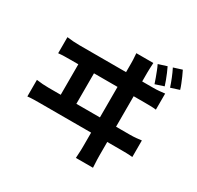

<svg xmlns="http://www.w3.org/2000/svg" viewBox="-187 -1065 1373 1338"><g transform="rotate(30 500.0 -395.5)"><path d="M812.7 -816.2Q822.4 -797.1 832.1 -773.6Q841.8 -750 850.6 -727Q859.5 -704 865.2 -684.6L796.2 -661.9Q789.2 -683.7 780.8 -706.3Q772.4 -728.9 763.6 -751.7Q754.9 -774.6 744.9 -794.7ZM916.5 -848.3Q926.5 -829 936.5 -805.7Q946.6 -782.3 955.8 -759.5Q965.1 -736.6 970.8 -716.9L902.3 -695Q891.7 -727.4 877.7 -762.2Q863.7 -797 848.5 -826.9ZM715.2 -785.9Q713.5 -755.4 712.9 -736.9Q712.2 -718.4 712.2 -708.1Q712.2 -700.7 712.2 -662.6Q712.2 -624.4 712.2 -565.8Q712.2 -507.1 712.2 -438.7Q712.2 -370.3 712.2 -302.2Q712.2 -234 712.2 -176.4Q712.2 -118.7 712.2 -81.3Q712.2 -44 712.2 -38.3Q712.2 -31.9 712.7 -8.7Q713.2 14.5 716 56.7H578.4Q581.4 15.1 581.9 -7.1Q582.4 -29.3 582.4 -36.3Q582.4 -42 582.4 -79.4Q582.4 -116.9 582.4 -175.7Q582.4 -234.6 582.4 -303.9Q582.4 -373.2 582.4 -442.1Q582.4 -511 582.4 -569.7Q582.4 -628.3 582.4 -665.7Q582.4 -703.1 582.4 -708.1Q582.4 -719.1 581.8 -735.5Q581.2 -752 578.4 -785.9ZM267 -240.5V-572.8H392.9V-240.5ZM71.4 -278.5Q95.5 -274.9 121.1 -273.1Q146.8 -271.4 169.7 -271.4H822.9Q849.7 -271.4 873.3 -273.6Q896.9 -275.9 915.9 -278.5V-145Q894.6 -147.8 867.5 -148.3Q840.3 -148.8 822.9 -148.8H169.7Q147.6 -148.8 122 -148.3Q96.5 -147.8 71.4 -145ZM106.8 -642.6Q130.7 -639.3 156.5 -637.5Q182.2 -635.7 205.9 -635.7H799.8Q826.8 -635.7 850 -637.9Q873.3 -640 893.1 -642.6V-513.2Q871.7 -516 844.2 -516.4Q816.7 -516.8 799.8 -516.8H205.9Q183 -516.8 157.4 -516.3Q131.7 -515.8 106.8 -513.2Z"/></g></svg>

Font: Noto Sans KR Thin
Style: Regular
Weight: 100
Designer: Ryoko NISHIZUKA 西塚涼子 (kana, bopomofo & ideographs); Paul D. Hunt (Latin, Greek & Cyrillic); Sandoll Communications 산돌커뮤니
Foundry: Adobe
Version: Version 2.004-H2;hotconv 1.0.118;makeotfexe 2.5.65603